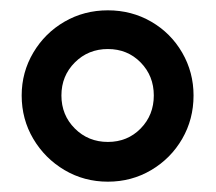

<svg xmlns="http://www.w3.org/2000/svg" viewBox="-20 -828 418 372"><path d="M22 -643Q22 -688 44.5 -726Q67 -764 105 -786Q143 -808 189 -808Q235 -808 273 -786Q311 -764 333 -726Q355 -688 355 -643Q355 -597 333 -559Q311 -521 273 -498.5Q235 -476 189 -476Q143 -476 105 -498.5Q67 -521 44.5 -559Q22 -597 22 -643ZM278 -643Q278 -681 252.5 -707Q227 -733 189 -733Q151 -733 125 -707Q99 -681 99 -643Q99 -605 125 -579Q151 -553 189 -553Q227 -553 252.5 -579Q278 -605 278 -643Z"/></svg>

Font: Amber EN SemiBold
Style: Regular
Weight: 600
Designer: Jeremy Tribby
Foundry: Tribby Type
Version: Version 1.408 November 24, 2021